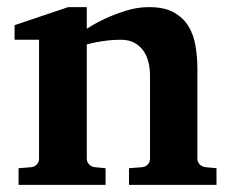

<svg xmlns="http://www.w3.org/2000/svg" viewBox="-20 -520 665 540"><path d="M342.8 0V-46.9L379.9 -49.8Q389.2 -50.8 395.5 -57.4Q401.9 -64 401.9 -73.2V-308.1Q401.9 -327.1 397.5 -345.2Q393.1 -363.3 383.3 -377.2Q373.5 -391.1 357.9 -399.7Q342.3 -408.2 319.8 -408.2Q299.3 -408.2 281.7 -406Q264.2 -403.8 251.5 -401.4Q236.3 -398.4 224.1 -395V-73.2Q224.1 -64 231 -57.4Q237.8 -50.8 247.1 -49.8L276.9 -46.9V0H32.2V-46.9L67.9 -49.8Q77.1 -50.8 83.5 -57.4Q89.8 -64 89.8 -73.2V-408.2H21V-449.2L171.9 -500H224.1V-439Q250 -456.1 279.3 -469.2Q304.2 -480.5 335.4 -490.2Q366.7 -500 398.9 -500Q441.9 -500 468.8 -485.1Q495.6 -470.2 510.3 -445.8Q524.9 -421.4 530 -390.1Q535.2 -358.9 535.2 -326.2V-73.2Q535.2 -64 542 -57.4Q548.8 -50.8 558.1 -49.8L588.9 -46.9V0Z"/></svg>

Font: Charis SIL Phon
Style: Bold
Weight: 700
Foundry: SIL International
Version: Version 5.000